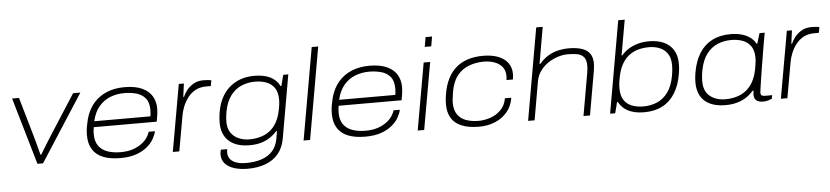

<svg xmlns="http://www.w3.org/2000/svg" viewBox="-49 -1022 6494 1502"><g transform="rotate(-5 3198.0 -270.5)"><path d="M209 0 56 -526H110L198 -221Q203 -205 210 -178Q217 -151 225 -121.5Q233 -92 239 -69H245Q256 -88 272 -114Q288 -140 306 -168.5Q324 -197 339 -221L535 -526H592L253 0Z M861 12Q780 12 725 -10Q670 -32 642 -77Q614 -122 614 -189Q614 -224 619.5 -254.5Q625 -285 632 -313Q652 -387 695 -437Q738 -487 799.5 -512.5Q861 -538 938 -538Q1024 -538 1077.5 -513Q1131 -488 1155.5 -445.5Q1180 -403 1180 -350Q1180 -337 1178 -315.5Q1176 -294 1167 -247H673Q670 -232 669 -219Q668 -206 668 -193Q668 -135 693.5 -100Q719 -65 763.5 -49.5Q808 -34 865 -34Q924 -34 965.5 -49Q1007 -64 1035 -86Q1063 -108 1078 -132Q1093 -156 1098 -174H1147Q1141 -146 1123 -114Q1105 -82 1071 -53.5Q1037 -25 985.5 -6.5Q934 12 861 12ZM681 -293H1122Q1124 -307 1125 -319Q1126 -331 1126 -342Q1126 -404 1098.5 -436Q1071 -468 1027 -480Q983 -492 933 -492Q875 -492 823.5 -472Q772 -452 734.5 -408Q697 -364 681 -293Z M1272 0 1365 -526H1405L1391 -422H1397Q1404 -441 1423.5 -468Q1443 -495 1477 -516.5Q1511 -538 1559 -538Q1576 -538 1593 -536.5Q1610 -535 1621 -532L1613 -488H1578Q1527 -488 1490.5 -467.5Q1454 -447 1430 -414.5Q1406 -382 1392 -346.5Q1378 -311 1373 -281L1323 0Z M1844 182Q1788 182 1742 168Q1696 154 1669 125.5Q1642 97 1642 52Q1642 45 1643.5 36.5Q1645 28 1648 15H1698Q1697 22 1696 28Q1695 34 1695 40Q1695 75 1714.5 96.5Q1734 118 1766 127Q1798 136 1835 136Q1906 136 1959 118Q2012 100 2045 62.5Q2078 25 2088 -33Q2090 -48 2093 -62.5Q2096 -77 2098 -92H2092Q2065 -62 2033 -41.5Q2001 -21 1962.5 -10.5Q1924 0 1875 0Q1802 0 1753.5 -24.5Q1705 -49 1681 -92Q1657 -135 1657 -192Q1657 -224 1660.5 -254Q1664 -284 1671 -311Q1698 -420 1774 -479Q1850 -538 1958 -538Q2032 -538 2082 -514Q2132 -490 2157 -440H2163L2185 -526H2225L2138 -30Q2126 41 2086.5 88.5Q2047 136 1985.5 159Q1924 182 1844 182ZM1877 -46Q1922 -46 1962.5 -57Q2003 -68 2036 -92.5Q2069 -117 2092.5 -158Q2116 -199 2127 -259Q2131 -279 2133 -293Q2135 -307 2135.5 -317.5Q2136 -328 2136 -336Q2136 -393 2113 -427Q2090 -461 2050.5 -476.5Q2011 -492 1960 -492Q1905 -492 1855 -471.5Q1805 -451 1769 -404Q1733 -357 1718 -279Q1714 -258 1712.5 -243Q1711 -228 1710.5 -217.5Q1710 -207 1710 -197Q1710 -146 1733 -112.5Q1756 -79 1794.5 -62.5Q1833 -46 1877 -46Z M2299 0 2426 -723H2477L2350 0Z M2784 12Q2703 12 2648 -10Q2593 -32 2565 -77Q2537 -122 2537 -189Q2537 -224 2542.5 -254.5Q2548 -285 2555 -313Q2575 -387 2618 -437Q2661 -487 2722.5 -512.5Q2784 -538 2861 -538Q2947 -538 3000.5 -513Q3054 -488 3078.5 -445.5Q3103 -403 3103 -350Q3103 -337 3101 -315.5Q3099 -294 3090 -247H2596Q2593 -232 2592 -219Q2591 -206 2591 -193Q2591 -135 2616.5 -100Q2642 -65 2686.5 -49.5Q2731 -34 2788 -34Q2847 -34 2888.5 -49Q2930 -64 2958 -86Q2986 -108 3001 -132Q3016 -156 3021 -174H3070Q3064 -146 3046 -114Q3028 -82 2994 -53.5Q2960 -25 2908.5 -6.5Q2857 12 2784 12ZM2604 -293H3045Q3047 -307 3048 -319Q3049 -331 3049 -342Q3049 -404 3021.5 -436Q2994 -468 2950 -480Q2906 -492 2856 -492Q2798 -492 2746.5 -472Q2695 -452 2657.5 -408Q2620 -364 2604 -293Z M3307 -647 3320 -723H3371L3358 -647ZM3195 0 3288 -526H3339L3246 0Z M3678 12Q3594 12 3539.5 -11Q3485 -34 3459 -77.5Q3433 -121 3433 -185Q3433 -203 3434.5 -222.5Q3436 -242 3440 -263Q3451 -330 3476 -381.5Q3501 -433 3540 -467.5Q3579 -502 3632.5 -520Q3686 -538 3755 -538Q3821 -538 3871 -519.5Q3921 -501 3948.5 -464.5Q3976 -428 3976 -374Q3976 -364 3975 -354Q3974 -344 3972 -333H3921Q3923 -341 3923.5 -349Q3924 -357 3924 -364Q3924 -410 3900 -438Q3876 -466 3838 -479Q3800 -492 3757 -492Q3694 -492 3639 -471Q3584 -450 3546.5 -402.5Q3509 -355 3496 -273Q3493 -252 3491 -237.5Q3489 -223 3488 -212.5Q3487 -202 3487 -193Q3487 -135 3511.5 -100Q3536 -65 3578.5 -49.5Q3621 -34 3676 -34Q3723 -34 3770 -50Q3817 -66 3852 -101Q3887 -136 3897 -192H3947Q3936 -125 3897.5 -80Q3859 -35 3802 -11.5Q3745 12 3678 12Z M4062 0 4189 -723H4240L4190 -436H4196Q4232 -478 4271.5 -500Q4311 -522 4351 -530Q4391 -538 4425 -538Q4487 -538 4529 -524.5Q4571 -511 4592.5 -481.5Q4614 -452 4614 -402Q4614 -390 4612.5 -376.5Q4611 -363 4609 -348L4548 0H4497L4556 -337Q4558 -352 4559.5 -365Q4561 -378 4561 -389Q4561 -436 4542 -458Q4523 -480 4490.5 -486Q4458 -492 4417 -492Q4378 -492 4337 -479Q4296 -466 4260 -441.5Q4224 -417 4199 -382Q4174 -347 4166 -303L4113 0Z M4973 12Q4900 12 4850 -12.5Q4800 -37 4774 -86H4768L4746 0H4706L4833 -723H4884L4835 -446H4841Q4867 -477 4900.5 -497Q4934 -517 4973.5 -527.5Q5013 -538 5058 -538Q5125 -538 5173.5 -516Q5222 -494 5249 -450.5Q5276 -407 5276 -343Q5276 -325 5274.5 -305Q5273 -285 5269 -263Q5254 -174 5215.5 -112.5Q5177 -51 5116.5 -19.5Q5056 12 4973 12ZM4971 -34Q5029 -34 5078.5 -55Q5128 -76 5163.5 -124Q5199 -172 5214 -253Q5218 -275 5219.5 -290Q5221 -305 5221.5 -316.5Q5222 -328 5222 -337Q5222 -394 5198 -428Q5174 -462 5136 -477Q5098 -492 5056 -492Q5008 -492 4967.5 -480.5Q4927 -469 4894.5 -443.5Q4862 -418 4839 -376Q4816 -334 4805 -273Q4801 -252 4799 -237.5Q4797 -223 4796.5 -212.5Q4796 -202 4796 -192Q4796 -134 4818.5 -99.5Q4841 -65 4880.5 -49.5Q4920 -34 4971 -34Z M5613 12Q5540 12 5490.5 -11.5Q5441 -35 5416.5 -79Q5392 -123 5392 -184Q5392 -202 5393.5 -221.5Q5395 -241 5399 -263Q5415 -353 5453.5 -414Q5492 -475 5553.5 -506.5Q5615 -538 5698 -538Q5746 -538 5784 -527.5Q5822 -517 5850 -497Q5878 -477 5895 -446H5901L5925 -526H5966L5947 -419Q5943 -394 5936 -352Q5929 -310 5921 -262Q5913 -214 5906.5 -170Q5900 -126 5895.5 -95.5Q5891 -65 5891 -59Q5891 -47 5899 -40.5Q5907 -34 5924 -34H5982L5976 -6Q5964 -1 5946.5 4.5Q5929 10 5909 10Q5872 10 5854 -5.5Q5836 -21 5836 -49Q5836 -56 5837 -64Q5838 -72 5840 -80L5833 -82Q5791 -34 5736 -11Q5681 12 5613 12ZM5615 -34Q5660 -34 5701 -45.5Q5742 -57 5775.5 -82.5Q5809 -108 5832.5 -150Q5856 -192 5867 -253Q5871 -275 5873 -289.5Q5875 -304 5876 -315Q5877 -326 5877 -335Q5877 -393 5854 -427Q5831 -461 5791 -476.5Q5751 -492 5700 -492Q5642 -492 5592 -471Q5542 -450 5506 -402.5Q5470 -355 5454 -273Q5450 -252 5448.5 -236.5Q5447 -221 5446.5 -210.5Q5446 -200 5446 -190Q5446 -111 5494 -72.5Q5542 -34 5615 -34Z M6047 0 6140 -526H6180L6166 -422H6172Q6179 -441 6198.5 -468Q6218 -495 6252 -516.5Q6286 -538 6334 -538Q6351 -538 6368 -536.5Q6385 -535 6396 -532L6388 -488H6353Q6302 -488 6265.5 -467.5Q6229 -447 6205 -414.5Q6181 -382 6167 -346.5Q6153 -311 6148 -281L6098 0Z"/></g></svg>

Font: Archivo Expanded Thin
Style: Italic
Weight: 250
Width: 7
Italic angle: -10°
Designer: Hector Gatti
Foundry: Omnibus-Type
Version: Version 2.001